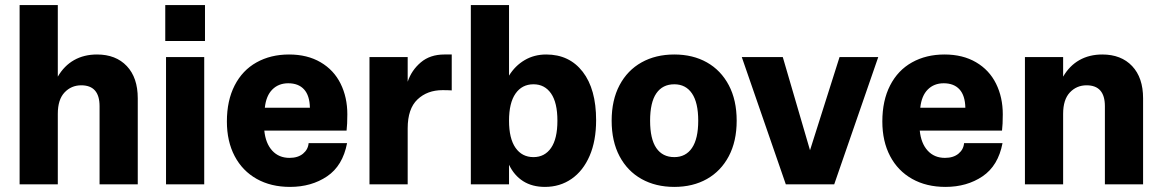

<svg xmlns="http://www.w3.org/2000/svg" viewBox="-20 -724 4562 754"><path d="M521 -338V0H371V-307Q371 -389 299 -389Q260 -389 233.5 -361Q207 -333 207 -277V0H57V-704H207V-423Q232 -466 271 -488Q310 -510 361 -510Q435 -510 478 -464.5Q521 -419 521 -338Z M629 -563V-704H785V-563ZM632 -500H782V0H632Z M1192 -162H1343Q1326 -73 1264.5 -31.5Q1203 10 1119 10Q1044 10 988 -21.5Q932 -53 901.5 -111Q871 -169 871 -247Q871 -329 901.5 -388.5Q932 -448 987.5 -479Q1043 -510 1115 -510Q1187 -510 1239 -479.5Q1291 -449 1317.5 -395.5Q1344 -342 1344 -275Q1344 -235 1341 -211H1018Q1023 -161 1049 -132.5Q1075 -104 1117 -104Q1150 -104 1170 -120.5Q1190 -137 1192 -162ZM1020 -301H1197Q1196 -349 1174 -373Q1152 -397 1112 -397Q1074 -397 1049.5 -372.5Q1025 -348 1020 -301Z M1431 0V-500H1581V-403Q1596 -448 1632.5 -479Q1669 -510 1725 -510H1754V-369Q1739 -370 1718 -370Q1658 -370 1619.5 -333.5Q1581 -297 1581 -220V0Z M2321 -252Q2321 -171 2295.5 -112Q2270 -53 2224.5 -21.5Q2179 10 2120 10Q2070 10 2034.5 -12.5Q1999 -35 1979 -77V0H1829V-704H1979V-427Q2003 -466 2040.5 -488Q2078 -510 2125 -510Q2216 -510 2268.5 -442Q2321 -374 2321 -252ZM2169 -250Q2169 -321 2144 -357Q2119 -393 2075 -393Q2030 -393 2004.5 -356.5Q1979 -320 1979 -250Q1979 -180 2004.5 -143.5Q2030 -107 2075 -107Q2119 -107 2144 -143Q2169 -179 2169 -250Z M2873 -250Q2873 -169 2842 -110.5Q2811 -52 2756 -21Q2701 10 2628 10Q2555 10 2499.5 -21Q2444 -52 2413 -110.5Q2382 -169 2382 -250Q2382 -331 2413 -389.5Q2444 -448 2499.5 -479Q2555 -510 2628 -510Q2701 -510 2756 -479Q2811 -448 2842 -389.5Q2873 -331 2873 -250ZM2533 -250Q2533 -178 2557.5 -142.5Q2582 -107 2628 -107Q2673 -107 2697.5 -143Q2722 -179 2722 -250Q2722 -321 2697.5 -357Q2673 -393 2628 -393Q2582 -393 2557.5 -357.5Q2533 -322 2533 -250Z M3161 -134 3277 -500H3429L3256 0H3066L2893 -500H3054Z M3766 -162H3917Q3900 -73 3838.5 -31.5Q3777 10 3693 10Q3618 10 3562 -21.5Q3506 -53 3475.5 -111Q3445 -169 3445 -247Q3445 -329 3475.5 -388.5Q3506 -448 3561.5 -479Q3617 -510 3689 -510Q3761 -510 3813 -479.5Q3865 -449 3891.5 -395.5Q3918 -342 3918 -275Q3918 -235 3915 -211H3592Q3597 -161 3623 -132.5Q3649 -104 3691 -104Q3724 -104 3744 -120.5Q3764 -137 3766 -162ZM3594 -301H3771Q3770 -349 3748 -373Q3726 -397 3686 -397Q3648 -397 3623.5 -372.5Q3599 -348 3594 -301Z M4469 -338V0H4319V-307Q4319 -389 4247 -389Q4208 -389 4181.5 -361Q4155 -333 4155 -277V0H4005V-500H4155V-423Q4180 -466 4219 -488Q4258 -510 4309 -510Q4383 -510 4426 -464.5Q4469 -419 4469 -338Z"/></svg>

Font: CBA Beacon Sans Extra Bold
Style: Regular
Weight: 800
Designer: Wei Huang
Foundry: Wei Huang
Version: Version 1.002